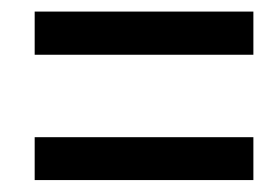

<svg xmlns="http://www.w3.org/2000/svg" viewBox="-20 -517 478 330"><path d="M39.6 -422.9V-497.1H415.5V-422.9ZM39.6 -207.5V-281.2H415.5V-207.5Z"/></svg>

Font: Open Sans Condensed Medium
Style: Italic
Weight: 500
Width: 3
Italic angle: -12°
Designer: Monotype Design Team
Foundry: Monotype Imaging Inc.
Version: Version 3.000